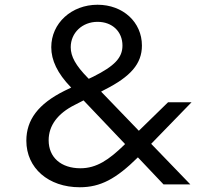

<svg xmlns="http://www.w3.org/2000/svg" viewBox="-20 -777 918 809"><path d="M787 -346C787 -346 617 -171 617 -171C617 -171 782 0 782 0C782 0 669 0 669 0C669 0 561 -114 561 -114C469 -23 403 12 316 12C184 12 91 -69 91 -184C91 -272 141 -339 251 -394C251 -394 280 -408 280 -408C280 -408 278 -410 278 -410C222 -468 196 -523 196 -578C196 -679 281 -757 391 -757C498 -757 578 -684 578 -585C578 -508 530 -454 421 -399C421 -399 406 -391 406 -391C406 -391 565 -226 565 -226C565 -226 688 -346 688 -346C688 -346 787 -346 787 -346ZM350 -449C350 -449 354 -445 354 -445C354 -445 373 -454 373 -454C463 -499 496 -534 496 -585C496 -644 453 -685 391 -685C327 -685 278 -639 278 -578C278 -539 299 -501 350 -449ZM502 -165C502 -165 507 -170 507 -170C507 -170 332 -354 332 -354C332 -354 295 -335 295 -335C223 -299 185 -248 185 -186C185 -114 237 -68 319 -68C387 -68 439 -104 502 -165Z"/></svg>

Font: Preevio_Regular
Style: Regular
Weight: 500
Designer: Gumpita Rahayu
Foundry: Tokotype Studio
Version: ""